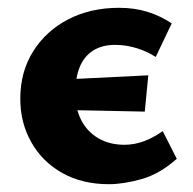

<svg xmlns="http://www.w3.org/2000/svg" viewBox="-20 -458 495 492"><path d="M259 14Q191 14 140 -14.5Q89 -43 60.5 -93Q32 -143 32 -205Q32 -274 65 -326.5Q98 -379 155 -408.5Q212 -438 285 -438Q325 -438 358.5 -427.5Q392 -417 420 -398L379 -312Q358 -326 330.5 -334.5Q303 -343 275 -343Q241 -343 218 -328Q195 -313 184 -285.5Q173 -258 173 -219Q173 -179 188.5 -149.5Q204 -120 232.5 -103.5Q261 -87 299 -87Q324 -87 348.5 -96Q373 -105 397 -122L433 -51Q389 -12 342.5 1Q296 14 259 14ZM351 -172 108 -177 117 -253 360 -265Z"/></svg>

Font: Ysabeau ExtraBold
Style: Regular
Weight: 800
Designer: Christian Thalmann (Catharsis Fonts)
Version: Version 2.002